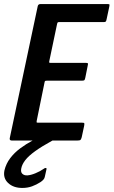

<svg xmlns="http://www.w3.org/2000/svg" viewBox="-26 -693 560 947"><path d="M31 0Q26 0 23.5 -3Q21 -6 22 -11L160 -662Q162 -673 174 -673H502Q512 -673 513.5 -671.5Q515 -670 513 -660L500 -599Q498 -588 495 -586Q492 -584 483 -584H266Q260 -584 259 -583Q258 -582 256 -577L217 -391Q216 -386 217 -384.5Q218 -383 222 -383H395Q406 -383 407.5 -380.5Q409 -378 406 -366L395 -311Q393 -300 390 -297.5Q387 -295 377 -295H204Q199 -295 197 -294Q195 -293 194 -288L155 -97Q154 -92 154.5 -90Q155 -88 160 -88H376Q388 -88 389.5 -85.5Q391 -83 389 -72L377 -16Q374 -5 370.5 -2.5Q367 0 357 0ZM84 234Q40 234 14 209.5Q-12 185 -4 147Q4 114 24.5 87Q45 60 74 38.5Q103 17 135 0Q145 -5 156 -8.5Q167 -12 179 -12H234Q240 -12 240 -8.5Q240 -5 233 0Q180 29 147.5 52.5Q115 76 99 96.5Q83 117 79 137Q75 156 84.5 164.5Q94 173 109 172Q126 171 149 161.5Q172 152 189 140Q195 135 200 135.5Q205 136 203 143L195 179Q194 186 188.5 192.5Q183 199 174 205Q154 218 132 226Q110 234 84 234Z"/></svg>

Font: Glory Thin SemiBold
Style: Italic
Weight: 600
Italic angle: -12°
Version: Version 1.011